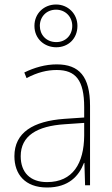

<svg xmlns="http://www.w3.org/2000/svg" viewBox="-20 -823 498 853"><path d="M230 -613C283 -613 324 -651 324 -708C324 -762 282 -803 229 -803C176 -803 133 -764 133 -708C133 -650 178 -613 230 -613ZM230 -636C185 -636 157 -669 157 -708C157 -748 186 -780 229 -780C270 -780 301 -749 301 -708C301 -667 272 -636 230 -636ZM232 -537C182 -537 133 -523 88 -501L98 -476C147 -502 190 -512 232 -512C316 -512 354 -467 354 -347V-301L266 -295C127 -285 44 -234 44 -129C44 -49 91 10 189 10C286 10 331 -42 353 -99H355L358 0H380V-353C380 -483 332 -537 232 -537ZM267 -271 354 -277V-220C353 -98 304 -14 189 -14C114 -14 72 -57 72 -129C72 -220 145 -263 267 -271Z"/></svg>

Font: Noto Sans Hebrew SemiCondensed Thin
Style: Regular
Weight: 100
Width: 4
Designer: Monotype Design Team
Foundry: Monotype Imaging Inc.
Version: Version 2.004